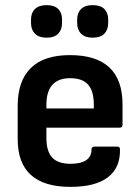

<svg xmlns="http://www.w3.org/2000/svg" viewBox="-20 -718 546 749"><path d="M255 11Q49 11 49 -175V-305Q49 -402 100 -452.5Q151 -503 253 -503Q458 -503 458 -310V-231Q458 -220 447 -220H161V-180Q161 -128 183.5 -103.5Q206 -79 256 -79Q295 -79 316 -93Q337 -107 337 -135Q337 -146 349 -146H438Q448 -146 448 -136Q450 -64 401 -26.5Q352 11 255 11ZM161 -295H346V-309Q346 -363 323.5 -388Q301 -413 254 -413Q161 -413 161 -309ZM162 -571Q132 -571 116.5 -586.5Q101 -602 101 -628V-642Q101 -668 116.5 -683Q132 -698 162 -698Q192 -698 207 -683Q222 -668 222 -642V-628Q222 -602 207 -586.5Q192 -571 162 -571ZM341 -571Q312 -571 296.5 -586.5Q281 -602 281 -628V-642Q281 -668 296.5 -683Q312 -698 341 -698Q372 -698 387 -683Q402 -668 402 -642V-628Q402 -602 387 -586.5Q372 -571 341 -571Z"/></svg>

Font: Sofia Sans Semi Condensed
Style: Bold
Weight: 700
Designer: Botio Nikoltchev, Ani Petrova
Foundry: lettersoup
Version: Version 4.100; ttfautohint (v1.8.4.7-5d5b)